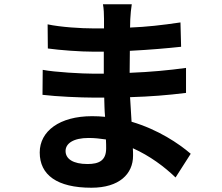

<svg xmlns="http://www.w3.org/2000/svg" viewBox="-20 -826 1040 899"><path d="M873 -106C817 -154 721 -219 596 -256C593 -295 592 -334 589 -371C685 -374 762 -380 851 -391V-508C770 -497 687 -489 587 -485L588 -588C684 -593 763 -600 828 -607L825 -721C737 -708 666 -700 589 -697L590 -736C591 -761 594 -786 597 -806H462C466 -787 467 -757 467 -738V-693H418C359 -693 264 -699 203 -712L204 -599C261 -591 356 -584 419 -584H466V-481H419C366 -481 236 -488 180 -499L179 -382C245 -374 359 -369 417 -369H468C469 -340 469 -310 472 -279C452 -281 432 -282 411 -282C259 -282 166 -212 166 -112C166 -7 247 53 408 53C539 53 603 -12 603 -97C603 -108 603 -119 602 -132C682 -96 749 -46 802 5ZM477 -131C477 -74 443 -58 390 -58C322 -58 287 -82 287 -119C287 -154 323 -180 395 -180C423 -180 449 -177 476 -173C477 -156 477 -142 477 -131Z"/></svg>

Font: Spoqa Han Sans Neo Bold
Style: Bold
Weight: 700
Designer: [Spoqa Han Sans Neo] Dong-huui Kim  Younghwa Kang  Yujin Lee  [Noto Sans] Ryoko NISHIZUKA  (kana & ideographs); Paul D. 
Foundry: Spoqa (http://www.spoqa-han-sans.com)
Version: Version 1.000